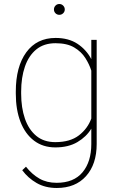

<svg xmlns="http://www.w3.org/2000/svg" viewBox="-20 -728 588 961"><path d="M59.1 -259.3V-269.5Q59.1 -394.5 111.6 -466.3Q164.1 -538.1 258.3 -538.1Q323.2 -538.1 367.7 -508.8Q412.1 -479.5 437 -432.1V-528.3H463.9V-7.3Q463.9 94.2 410.6 153.6Q357.4 212.9 264.2 212.9Q206.5 212.9 163.3 188Q120.1 163.1 91.3 124L109.9 106.4Q140.6 145 177.5 166Q214.4 187 263.2 187Q349.1 187 393.1 134.3Q437 81.5 437 -7.3V-84Q412.6 -43.5 367.4 -16.8Q322.3 9.8 257.3 9.8Q194.8 9.8 150.4 -23.9Q106 -57.6 82.5 -118.2Q59.1 -178.7 59.1 -259.3ZM85.9 -269.5V-259.3Q85.9 -189 104.7 -134.3Q123.5 -79.6 161.4 -48.1Q199.2 -16.6 256.8 -16.6Q331.1 -16.6 375 -50.5Q418.9 -84.5 437 -134.8V-374.5Q427.2 -405.8 407.2 -437.5Q387.2 -469.2 351.3 -490.5Q315.4 -511.7 257.8 -511.7Q199.7 -511.7 161.6 -480.5Q123.5 -449.2 104.7 -394.5Q85.9 -339.8 85.9 -269.5ZM250 -680.7Q250 -691.9 257.8 -700Q265.6 -708 276.9 -708Q288.1 -708 296.1 -700Q304.2 -691.9 304.2 -680.7Q304.2 -669.4 296.1 -661.6Q288.1 -653.8 276.9 -653.8Q265.6 -653.8 257.8 -661.6Q250 -669.4 250 -680.7Z"/></svg>

Font: Vazirmatn RD FD Thin
Style: Regular
Weight: 100
Designer: Saber Rastikerdar
Foundry: Saber Rastikerdar
Version: Version 33.003